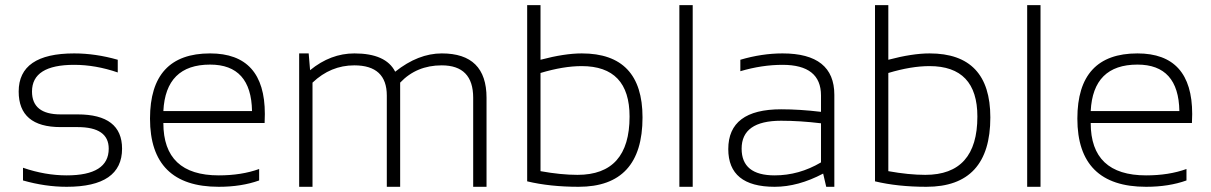

<svg xmlns="http://www.w3.org/2000/svg" viewBox="-20 -718 4656 738"><path d="M68.4 -24.4V-73.2Q153.8 -43.9 236.3 -43.9Q397.9 -43.9 397.9 -146.5Q397.9 -229.5 278.3 -229.5H212.9Q51.8 -229.5 51.8 -366.2Q51.8 -512.7 265.1 -512.7Q347.2 -512.7 432.6 -488.3V-439.5Q347.2 -468.8 265.1 -468.8Q103 -468.8 103 -366.2Q103 -278.3 212.9 -278.3H278.3Q449.2 -278.3 449.2 -146.5Q449.2 0 236.3 0Q153.8 0 68.4 -24.4Z M787.6 -512.7Q998 -512.7 998 -279.8Q998 -263.2 997.1 -245.1H607.9Q607.9 -43.9 820.8 -43.9Q908.2 -43.9 976.1 -68.4V-24.4Q908.2 0 820.8 0Q556.6 0 556.6 -262.2Q556.6 -512.7 787.6 -512.7ZM607.9 -291H948.7Q945.8 -469.7 787.6 -469.7Q616.7 -469.7 607.9 -291Z M1129.9 0V-512.7H1166.5L1171.9 -448.2Q1250.5 -512.7 1342.3 -512.7Q1463.4 -512.7 1499 -442.4Q1587.4 -512.7 1678.2 -512.7Q1850.1 -512.7 1850.1 -342.3V0H1798.8V-342.3Q1798.8 -466.8 1677.7 -466.8Q1581.1 -466.8 1518.1 -400.4V0H1466.8V-350.6Q1466.8 -466.8 1341.8 -466.8Q1251 -466.8 1181.2 -400.4V0Z M2057.6 -60.1Q2136.2 -45.9 2199.7 -45.9Q2399.9 -45.9 2399.9 -270Q2399.9 -463.9 2215.8 -463.9Q2145.5 -463.9 2057.6 -437.5ZM2006.3 -698.2H2057.6V-488.3Q2149.9 -512.7 2216.3 -512.7Q2449.7 -512.7 2449.7 -266.6Q2449.7 0 2204.1 0Q2093.8 0 2006.3 -21Z M2642.6 -698.2V0H2591.3V-698.2Z M2779.3 -145Q2779.3 -297.9 2982.4 -297.9Q3054.2 -297.9 3135.7 -288.1V-351.1Q3135.7 -468.8 2987.8 -468.8Q2908.7 -468.8 2825.7 -444.3V-488.3Q2908.7 -512.7 2987.8 -512.7Q3187 -512.7 3187 -353.5V0H3155.8L3144 -50.8Q3047.9 0 2957.5 0Q2779.3 0 2779.3 -145ZM2982.4 -253.9Q2830.6 -253.9 2830.6 -146.5Q2830.6 -43.9 2957.5 -43.9Q3051.3 -43.9 3135.7 -93.8V-244.1Q3054.2 -253.9 2982.4 -253.9Z M3394.5 -60.1Q3473.1 -45.9 3536.6 -45.9Q3736.8 -45.9 3736.8 -270Q3736.8 -463.9 3552.7 -463.9Q3482.4 -463.9 3394.5 -437.5ZM3343.3 -698.2H3394.5V-488.3Q3486.8 -512.7 3553.2 -512.7Q3786.6 -512.7 3786.6 -266.6Q3786.6 0 3541 0Q3430.7 0 3343.3 -21Z M3979.5 -698.2V0H3928.2V-698.2Z M4352.1 -512.7Q4562.5 -512.7 4562.5 -279.8Q4562.5 -263.2 4561.5 -245.1H4172.4Q4172.4 -43.9 4385.3 -43.9Q4472.7 -43.9 4540.5 -68.4V-24.4Q4472.7 0 4385.3 0Q4121.1 0 4121.1 -262.2Q4121.1 -512.7 4352.1 -512.7ZM4172.4 -291H4513.2Q4510.3 -469.7 4352.1 -469.7Q4181.2 -469.7 4172.4 -291Z"/></svg>

Font: Voltera Light
Style: Light
Weight: 300
Designer: Bernd Montag
Version: Version 1.301